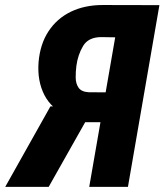

<svg xmlns="http://www.w3.org/2000/svg" viewBox="-101 -731 643 751"><path d="M344.7 -252.9H211.4L167.5 -273.9Q100.6 -304.7 72.5 -359.6Q44.4 -414.6 49.8 -487.3Q55.7 -558.1 88.6 -608.4Q121.6 -658.7 176 -685.1Q230.5 -711.4 300.8 -711.4L522.5 -710.9L399.4 0H248L349.6 -585L294.4 -585.9Q244.6 -585.4 224.1 -551.3Q203.6 -517.1 197.8 -473.6Q194.8 -450.2 195.1 -427Q195.3 -403.8 206.5 -387.7Q217.8 -371.6 247.1 -370.1L364.3 -369.6ZM267.1 -314.9 89.4 0H-80.6L96.2 -314.9Z"/></svg>

Font: Roboto Condensed ExtraBold
Style: Italic
Weight: 800
Italic angle: -12°
Designer: Christian Robertson
Foundry: Google
Version: Version 3.008; 2023